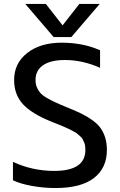

<svg xmlns="http://www.w3.org/2000/svg" viewBox="-20 -928 601 963"><path d="M249 -742.2 106.9 -908.2H210L293.9 -800.8L377.9 -908.2H480L337.9 -742.2ZM258.8 15.1Q198.7 15.1 140.4 4.6Q82 -5.9 44.9 -23.9V-116.2Q142.1 -70.8 252 -70.8Q408.2 -70.8 408.2 -175.8Q408.2 -187 407 -196.5Q405.8 -206.1 401.6 -214.6Q397.5 -223.1 394.3 -230Q391.1 -236.8 382.6 -244.1Q374 -251.5 368.4 -256.6Q362.8 -261.7 349.4 -268.8Q335.9 -275.9 327.9 -280Q319.8 -284.2 301.3 -292Q282.7 -299.8 272 -304.2Q261.2 -308.6 237.8 -317.9Q139.2 -357.4 95 -405.5Q50.8 -453.6 50.8 -526.9Q50.8 -610.8 116.7 -662.4Q182.6 -713.9 289.1 -713.9Q396.5 -713.9 481.9 -675.8V-587.9Q394 -627 306.2 -627Q233.9 -627 196 -600.8Q158.2 -574.7 158.2 -526.9Q158.2 -506.3 164.8 -490.5Q171.4 -474.6 182.1 -462.2Q192.9 -449.7 214.8 -437Q236.8 -424.3 259 -414.1Q281.2 -403.8 319.8 -388.2Q361.8 -371.1 390.1 -357.2Q418.5 -343.3 444.1 -324.7Q469.7 -306.2 484.4 -285.6Q499 -265.1 507.6 -237.8Q516.1 -210.4 516.1 -175.8Q516.1 -85 450.9 -34.9Q385.7 15.1 258.8 15.1Z"/></svg>

Font: Prompt
Style: Regular
Weight: 400
Designer: Katatrad Team
Foundry: CadsonDemak
Version: Version 1.000;PS 001.000;hotconv 1.0.88;makeotf.lib2.5.64775